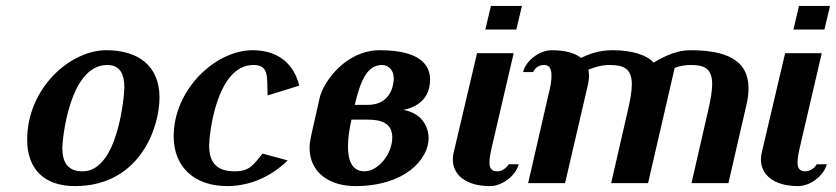

<svg xmlns="http://www.w3.org/2000/svg" viewBox="-20 -620 2830 650"><path d="M401 -324C401 -298 380 -40 260 -40C210 -40 191 -69 191 -120C191 -142 213 -400 343 -400C385 -400 401 -371 401 -324ZM520 -290C520 -397 448 -450 340 -450C217 -450 72 -321 72 -147C72 -49 128 10 234 10C451 10 520 -185 520 -290Z M568 -158C568 -54 639 10 749 10C831 10 902 -26 954 -77L869 -100C838 -63 826 -40 775 -40C711 -40 688 -72 688 -128C688 -159 711 -400 838 -400C893 -400 883 -357 886 -297L993 -330C977 -398 927 -450 835 -450C711 -450 568 -319 568 -158Z M1431 -152C1431 -194 1405 -238 1345 -248C1360 -251 1436 -265 1436 -351C1436 -398 1404 -450 1266 -450C1151 -450 1075 -344 1062 -288L1033 -159C1030 -145 1028 -132 1028 -120C1028 -36 1095 10 1183 10C1351 10 1431 -81 1431 -152ZM1214 -40C1170 -40 1158 -80 1158 -124C1158 -156 1164 -191 1170 -215H1226C1272 -215 1308 -202 1308 -155C1308 -97 1259 -40 1214 -40ZM1181 -265C1200 -346 1223 -400 1273 -400C1295 -400 1313 -383 1313 -355C1313 -332 1303 -265 1225 -265Z M1642 -600 1623 -520H1728L1747 -600ZM1648 -135 1719 -440H1595L1516 -104C1514 -96 1513 -88 1513 -80C1513 -29 1556 10 1639 10C1682 10 1727 -27 1736 -64H1702C1697 -54 1681 -40 1664 -40C1643 -40 1637 -52 1637 -70C1637 -87 1642 -110 1648 -135Z M1893 0 1971 -336C1973 -346 1974 -355 1974 -364C1974 -371 1973 -377 1972 -384C1991 -392 2017 -400 2042 -400C2092 -400 2119 -388 2119 -334C2119 -312 2114 -282 2105 -244L2049 0H2174L2264 -390C2281 -397 2299 -400 2319 -400C2365 -400 2391 -388 2391 -335C2391 -312 2386 -283 2377 -244L2321 0H2446L2507 -265C2512 -286 2514 -304 2514 -321C2514 -419 2435 -450 2316 -450C2275 -450 2232 -432 2193 -408C2167 -436 2116 -450 2053 -450C2005 -450 1970 -435 1947 -424C1927 -440 1895 -450 1848 -450C1805 -450 1759 -413 1751 -376H1785C1793 -393 1806 -400 1822 -400C1841 -400 1847 -386 1847 -364C1847 -348 1844 -327 1838 -305L1768 0Z M2685 -600 2666 -520H2771L2790 -600ZM2691 -135 2762 -440H2638L2559 -104C2557 -96 2556 -88 2556 -80C2556 -29 2599 10 2682 10C2725 10 2770 -27 2779 -64H2745C2740 -54 2724 -40 2707 -40C2686 -40 2680 -52 2680 -70C2680 -87 2685 -110 2691 -135Z"/></svg>

Font: Pfennig
Style: BoldItalic
Weight: 700
Italic angle: -13°
Version: Version 20100423